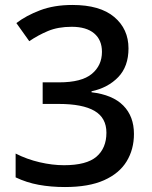

<svg xmlns="http://www.w3.org/2000/svg" viewBox="-20 -744 612 774"><path d="M498 -549Q498 -476 456.5 -433Q415 -390 349 -376V-372Q434 -362 477 -318.5Q520 -275 520 -204Q520 -142 490.5 -93.5Q461 -45 399.5 -17.5Q338 10 242 10Q185 10 136 1Q87 -8 43 -29V-125Q88 -102 139.5 -90Q191 -78 238 -78Q329 -78 369 -112.5Q409 -147 409 -209Q409 -269 361 -297Q313 -325 217 -325H152V-412H218Q309 -412 350 -446Q391 -480 391 -535Q391 -583 359.5 -609.5Q328 -636 269 -636Q214 -636 173.5 -619Q133 -602 98 -578L46 -651Q85 -681 141.5 -702.5Q198 -724 272 -724Q383 -724 440.5 -675.5Q498 -627 498 -549Z"/></svg>

Font: Noto Sans Arabic Med
Style: Regular
Weight: 500
Designer: Monotype Design Team, Nadine Chahine, Nizar Qandah and Khaled Hosny
Foundry: Monotype Imaging Inc.
Version: Version 2.012; ttfautohint (v1.8.4.7-5d5b)